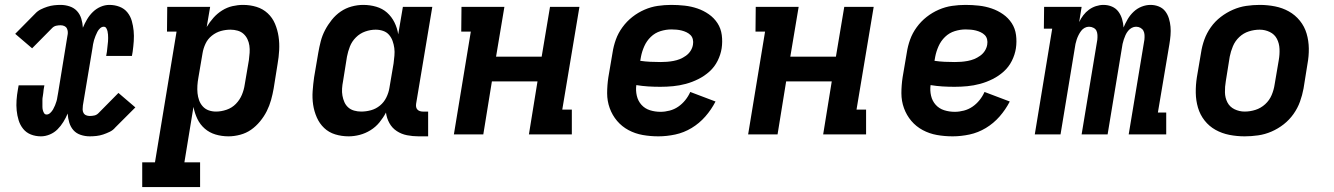

<svg xmlns="http://www.w3.org/2000/svg" viewBox="-20 -548 5440 783"><path d="M147 8Q125 8 106 0.5Q87 -7 74.5 -22.5Q62 -38 56 -57.5Q50 -77 48 -97.5Q46 -118 47.5 -139.5Q49 -161 53 -183L56 -200H161L158 -183Q157 -176 156.5 -169Q156 -162 154.5 -155Q153 -148 153 -141Q153 -134 153 -127Q153 -120 153 -113Q153 -106 154.5 -99.5Q156 -93 159.5 -87Q163 -81 170 -81Q178 -81 185 -87.5Q192 -94 196.5 -102Q201 -110 204.5 -118.5Q208 -127 210.5 -135.5Q213 -144 214 -152.5Q215 -161 217 -169L255 -402Q257 -410 256.5 -418Q256 -426 252.5 -432.5Q249 -439 242 -442Q235 -445 227 -445Q218 -445 209 -443Q200 -441 193 -434L111 -351L42 -410L123 -492Q133 -503 146 -509.5Q159 -516 173 -520.5Q187 -525 200.5 -526.5Q214 -528 227 -528Q246 -528 264 -522Q282 -516 294 -503Q306 -490 311.5 -472Q317 -454 318 -435Q325 -452 335 -469Q345 -486 359 -499.5Q373 -513 390.5 -520.5Q408 -528 426 -528Q448 -528 467.5 -520.5Q487 -513 499.5 -497.5Q512 -482 517.5 -462.5Q523 -443 525 -422.5Q527 -402 525.5 -380.5Q524 -359 521 -337L518 -320H413L416 -337Q417 -344 417.5 -351Q418 -358 419 -365Q420 -372 420.5 -379Q421 -386 421 -393Q421 -400 420.5 -407Q420 -414 418.5 -420.5Q417 -427 413.5 -433Q410 -439 403 -439Q395 -439 388 -432.5Q381 -426 377 -418Q373 -410 369.5 -401.5Q366 -393 363.5 -384.5Q361 -376 359.5 -367.5Q358 -359 357 -351L318 -118Q317 -110 317 -102Q317 -94 320.5 -87.5Q324 -81 331 -78Q338 -75 346 -75Q355 -75 364.5 -77Q374 -79 381 -86L463 -169L532 -110L450 -28Q441 -17 427.5 -10.5Q414 -4 400.5 0.5Q387 5 373 6.5Q359 8 346 8Q327 8 309 2Q291 -4 279.5 -17Q268 -30 262.5 -48Q257 -66 256 -85Q249 -68 238.5 -51Q228 -34 214.5 -20.5Q201 -7 183 0.5Q165 8 147 8Z M796 215H560V114H612L700 -419H661L662 -520H837L823 -438Q835 -458 850.5 -475.5Q866 -493 886 -505.5Q906 -518 928 -523Q950 -528 971 -528Q1000 -528 1026 -520Q1052 -512 1071.5 -494Q1091 -476 1101.5 -451Q1112 -426 1116 -399Q1120 -372 1118.5 -343.5Q1117 -315 1112 -287L1096 -187Q1092 -164 1085.5 -140.5Q1079 -117 1068 -95Q1057 -73 1040.5 -53Q1024 -33 1004 -19Q984 -5 959.5 1.5Q935 8 912 8Q884 8 859 0.5Q834 -7 815 -23.5Q796 -40 785 -63Q774 -86 769 -112L732 114H796ZM861 -93Q882 -93 904 -100.5Q926 -108 942 -124.5Q958 -141 966.5 -161.5Q975 -182 978 -203L995 -303Q997 -318 998 -333Q999 -348 997 -362Q995 -376 989 -388.5Q983 -401 973 -410Q963 -419 949 -423Q935 -427 920 -427Q900 -427 880.5 -421.5Q861 -416 844 -402.5Q827 -389 818 -369.5Q809 -350 806 -331L789 -231Q786 -215 785 -199Q784 -183 785.5 -168Q787 -153 792 -139Q797 -125 807 -114Q817 -103 831 -98Q845 -93 861 -93Z M1402 8Q1373 8 1347 0Q1321 -8 1302 -26Q1283 -44 1272 -69Q1261 -94 1257 -121Q1253 -148 1255 -176.5Q1257 -205 1261 -233L1278 -333Q1282 -356 1288 -379.5Q1294 -403 1305.5 -425Q1317 -447 1333 -467Q1349 -487 1369.5 -501Q1390 -515 1414 -521.5Q1438 -528 1461 -528Q1489 -528 1514.5 -520.5Q1540 -513 1558.5 -496.5Q1577 -480 1588.5 -457Q1600 -434 1604 -408L1623 -520H1743L1677 -125Q1676 -118 1677 -112Q1678 -106 1682 -101.5Q1686 -97 1692 -95Q1698 -93 1704 -93H1726V8H1687Q1663 8 1640 3.5Q1617 -1 1598 -13.5Q1579 -26 1568 -46Q1557 -66 1554 -89Q1543 -68 1527.5 -49Q1512 -30 1491 -17Q1470 -4 1447 2Q1424 8 1402 8ZM1453 -93Q1473 -93 1493 -98.5Q1513 -104 1529.5 -117.5Q1546 -131 1555.5 -150.5Q1565 -170 1568 -189L1585 -289Q1587 -305 1588.5 -321Q1590 -337 1588 -352Q1586 -367 1581 -381Q1576 -395 1566.5 -406Q1557 -417 1542.5 -422Q1528 -427 1512 -427Q1491 -427 1469.5 -419.5Q1448 -412 1431.5 -395.5Q1415 -379 1407 -358.5Q1399 -338 1395 -317L1379 -217Q1376 -202 1375 -187Q1374 -172 1376.5 -158Q1379 -144 1384.5 -131.5Q1390 -119 1400 -110Q1410 -101 1424 -97Q1438 -93 1453 -93Z M1831 0 1900 -419H1861L1862 -520H2037L2003 -317H2189L2223 -520H2343L2273 -101H2312V0H2137L2172 -216H1986L1951 0Z M2665 8Q2632 8 2601 2.5Q2570 -3 2543 -17.5Q2516 -32 2496.5 -55Q2477 -78 2466.5 -107Q2456 -136 2456 -168Q2456 -200 2461 -233L2478 -333Q2482 -360 2491.5 -386.5Q2501 -413 2518.5 -437Q2536 -461 2559 -479Q2582 -497 2608.5 -508.5Q2635 -520 2662.5 -524Q2690 -528 2717 -528Q2745 -528 2772 -525Q2799 -522 2824 -513.5Q2849 -505 2870.5 -490Q2892 -475 2906 -453.5Q2920 -432 2923.5 -405Q2927 -378 2923 -351Q2919 -325 2906.5 -300Q2894 -275 2873.5 -256.5Q2853 -238 2828 -225.5Q2803 -213 2777 -206Q2751 -199 2725 -196.5Q2699 -194 2673 -194Q2648 -194 2623.5 -195.5Q2599 -197 2575 -201Q2572 -179 2577 -157.5Q2582 -136 2596 -120.5Q2610 -105 2630.5 -98.5Q2651 -92 2674 -92Q2692 -92 2711 -97Q2730 -102 2746 -113Q2762 -124 2774.5 -139.5Q2787 -155 2795 -173L2898 -134Q2881 -101 2856.5 -73Q2832 -45 2800.5 -26Q2769 -7 2734 0.5Q2699 8 2665 8ZM2674 -295Q2687 -295 2700 -296Q2713 -297 2726.5 -299.5Q2740 -302 2752.5 -307Q2765 -312 2777 -320.5Q2789 -329 2796.5 -341Q2804 -353 2806 -366Q2808 -377 2805.5 -387.5Q2803 -398 2796 -405Q2789 -412 2779.5 -416.5Q2770 -421 2760 -423.5Q2750 -426 2739.5 -427Q2729 -428 2718 -428Q2696 -428 2673.5 -421Q2651 -414 2634 -397.5Q2617 -381 2607.5 -359.5Q2598 -338 2594 -317L2591 -300Q2611 -297 2632 -296Q2653 -295 2674 -295Z M3031 0 3100 -419H3061L3062 -520H3237L3203 -317H3389L3423 -520H3543L3473 -101H3512V0H3337L3372 -216H3186L3151 0Z M3865 8Q3832 8 3801 2.5Q3770 -3 3743 -17.5Q3716 -32 3696.5 -55Q3677 -78 3666.5 -107Q3656 -136 3656 -168Q3656 -200 3661 -233L3678 -333Q3682 -360 3691.5 -386.5Q3701 -413 3718.5 -437Q3736 -461 3759 -479Q3782 -497 3808.5 -508.5Q3835 -520 3862.5 -524Q3890 -528 3917 -528Q3945 -528 3972 -525Q3999 -522 4024 -513.5Q4049 -505 4070.5 -490Q4092 -475 4106 -453.5Q4120 -432 4123.5 -405Q4127 -378 4123 -351Q4119 -325 4106.5 -300Q4094 -275 4073.5 -256.5Q4053 -238 4028 -225.5Q4003 -213 3977 -206Q3951 -199 3925 -196.5Q3899 -194 3873 -194Q3848 -194 3823.5 -195.5Q3799 -197 3775 -201Q3772 -179 3777 -157.5Q3782 -136 3796 -120.5Q3810 -105 3830.5 -98.5Q3851 -92 3874 -92Q3892 -92 3911 -97Q3930 -102 3946 -113Q3962 -124 3974.5 -139.5Q3987 -155 3995 -173L4098 -134Q4081 -101 4056.5 -73Q4032 -45 4000.5 -26Q3969 -7 3934 0.5Q3899 8 3865 8ZM3874 -295Q3887 -295 3900 -296Q3913 -297 3926.5 -299.5Q3940 -302 3952.5 -307Q3965 -312 3977 -320.5Q3989 -329 3996.5 -341Q4004 -353 4006 -366Q4008 -377 4005.5 -387.5Q4003 -398 3996 -405Q3989 -412 3979.5 -416.5Q3970 -421 3960 -423.5Q3950 -426 3939.5 -427Q3929 -428 3918 -428Q3896 -428 3873.5 -421Q3851 -414 3834 -397.5Q3817 -381 3807.5 -359.5Q3798 -338 3794 -317L3791 -300Q3811 -297 3832 -296Q3853 -295 3874 -295Z M4200 0 4271 -431H4237L4238 -520H4391L4381 -458Q4388 -473 4398 -486Q4408 -499 4421 -508.5Q4434 -518 4449.5 -523Q4465 -528 4480 -528Q4499 -528 4515 -521Q4531 -514 4541 -500.5Q4551 -487 4556 -470Q4561 -453 4562 -436Q4569 -453 4579 -470Q4589 -487 4603.5 -500.5Q4618 -514 4636 -521Q4654 -528 4672 -528Q4690 -528 4706 -521.5Q4722 -515 4732 -502Q4742 -489 4747 -472.5Q4752 -456 4753.5 -439Q4755 -422 4753.5 -404Q4752 -386 4749 -368L4702 -89H4736V0H4583L4647 -386Q4648 -396 4647.5 -405.5Q4647 -415 4643 -422.5Q4639 -430 4631 -434.5Q4623 -439 4613 -439Q4604 -439 4595.5 -434.5Q4587 -430 4580.5 -422Q4574 -414 4570 -405Q4566 -396 4563 -387Q4560 -378 4558 -369Q4556 -360 4555 -351L4497 0H4391L4455 -386Q4456 -396 4455.5 -405.5Q4455 -415 4451.5 -422.5Q4448 -430 4439.5 -434.5Q4431 -439 4421 -439Q4412 -439 4403.5 -434.5Q4395 -430 4389 -422Q4383 -414 4378.5 -405Q4374 -396 4371 -387Q4368 -378 4366 -369Q4364 -360 4363 -351L4305 0Z M5056 8Q5024 8 4993.5 2Q4963 -4 4937 -18.5Q4911 -33 4892.5 -56.5Q4874 -80 4865.5 -109Q4857 -138 4856.5 -169.5Q4856 -201 4861 -233L4878 -333Q4882 -360 4891.5 -386.5Q4901 -413 4918 -437Q4935 -461 4958.5 -479Q4982 -497 5008.5 -508.5Q5035 -520 5062.5 -524Q5090 -528 5117 -528Q5149 -528 5179.5 -522Q5210 -516 5236 -501.5Q5262 -487 5281 -463.5Q5300 -440 5308.5 -411Q5317 -382 5317.5 -350.5Q5318 -319 5312 -287L5296 -187Q5291 -160 5281.5 -133.5Q5272 -107 5255 -83Q5238 -59 5215 -41Q5192 -23 5165.5 -11.5Q5139 0 5111 4Q5083 8 5056 8ZM5056 -93Q5078 -93 5100 -100Q5122 -107 5139.5 -123Q5157 -139 5166 -160.5Q5175 -182 5178 -203L5195 -303Q5199 -326 5198 -348.5Q5197 -371 5187.5 -389.5Q5178 -408 5158.5 -417.5Q5139 -427 5117 -427Q5095 -427 5073 -420Q5051 -413 5034 -397Q5017 -381 5008 -359.5Q4999 -338 4995 -317L4979 -217Q4975 -194 4975.5 -171.5Q4976 -149 4985.5 -130.5Q4995 -112 5014.5 -102.5Q5034 -93 5056 -93Z"/></svg>

Font: Iosevka HT Extended
Style: Bold Italic
Weight: 700
Width: 7
Italic angle: -9°
Monospace: yes
Designer: Belleve Invis
Foundry: Belleve Invis
Version: Version 32.3.0; ttfautohint (v1.8.4)